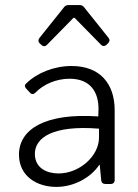

<svg xmlns="http://www.w3.org/2000/svg" viewBox="-20 -734 550 766"><path d="M273.4 -663.1H277.3L382.8 -555.7C389.6 -548.8 398.4 -548.8 405.3 -555.7L411.1 -561.5C418 -568.4 418.9 -575.2 413.1 -583L315.4 -705.1C310.5 -711.9 303.7 -713.9 295.9 -713.9H254.9C247.1 -713.9 240.2 -711.9 235.4 -705.1L137.7 -583C131.8 -575.2 131.8 -567.4 138.7 -560.5L145.5 -554.7C152.3 -547.9 161.1 -547.9 168 -555.7ZM265.6 -470.7C196.3 -470.7 127 -443.4 84 -400.4C77.1 -394.5 78.1 -387.7 85 -379.9L99.6 -364.3C106.4 -356.4 114.3 -357.4 121.1 -364.3C154.3 -398.4 205.1 -419.9 257.8 -419.9C340.8 -419.9 374 -366.2 373 -296.9L372.1 -269.5C159.2 -284.2 55.7 -217.8 55.7 -117.2C55.7 -31.2 127 11.7 205.1 11.7C272.5 11.7 340.8 -23.4 376 -76.2H377.9L383.8 -14.6C384.8 -4.9 390.6 0 400.4 0H421.9C431.6 0 437.5 -5.9 437.5 -15.6V-293.9C437.5 -401.4 377.9 -470.7 265.6 -470.7ZM213.9 -42C168 -42 119.1 -62.5 119.1 -120.1C119.1 -184.6 190.4 -235.4 375 -220.7V-185.5C375 -110.4 295.9 -42 213.9 -42Z"/></svg>

Font: Ed Sans Neue Light
Style: Regular
Weight: 300
Designer: Stephen Hutchings
Version: Version 1.004;PS 001.004;hotconv 1.0.88;makeotf.lib2.5.64775